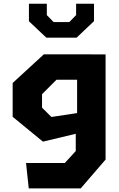

<svg xmlns="http://www.w3.org/2000/svg" viewBox="-20 -842 660 1062"><path d="M139 200H426.5L564 40.5V-541H485V-541.5H222.5L50 -383V-196L217.5 -58.5L399 -102V-6.5L338.5 59.5H124ZM140 -724.5 236.5 -633.5H403.5L500 -725V-821.5H401V-758.5L363.5 -720H276.5L239 -758.5V-821.5H140ZM212.5 -246.5V-321L292.5 -401H406.5V-216.5L264.5 -195Z"/></svg>

Font: Monaspace Krypton ExtraBold
Style: Regular
Weight: 800
Designer: Riley Cran & the Lettermatic Team
Foundry: Lettermatic
Version: Version 1.101 (Monaspace Krypton)